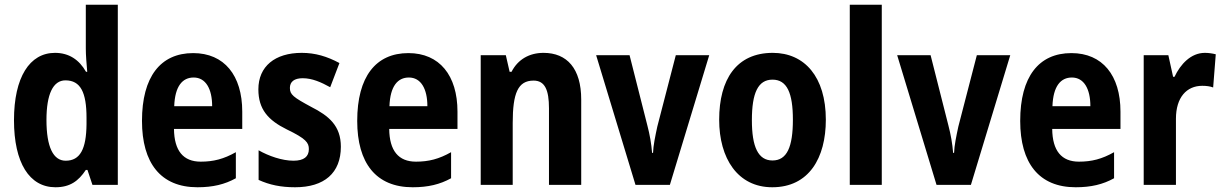

<svg xmlns="http://www.w3.org/2000/svg" viewBox="-20 -780 5161 810"><path d="M214 10C275 10 311 -16 342 -63H349L370 0H477V-760H342V-575C342 -547 345 -512 348 -477H343C314 -528 271 -557 212 -557C105 -557 39 -454 39 -273C39 -93 104 10 214 10ZM257 -102C205 -102 176 -159 176 -274C176 -383 204 -441 256 -441C320 -441 345 -390 345 -283V-256C344 -151 318 -102 257 -102Z M795 -556C657 -556 579 -456 579 -270C579 -92 658 10 813 10C878 10 928 -2 975 -28V-138C924 -109 880 -98 827 -98C753 -98 715 -144 714 -236H1002V-309C1002 -462 926 -556 795 -556ZM797 -453C848 -453 875 -405 875 -332H715C718 -417 750 -453 797 -453Z M1418 -161C1418 -249 1368 -291 1293 -329C1217 -370 1203 -381 1203 -409C1203 -435 1221 -450 1257 -450C1297 -450 1335 -433 1373 -412L1412 -514C1360 -542 1310 -557 1253 -557C1140 -557 1070 -500 1070 -403C1070 -319 1111 -273 1190 -234C1271 -195 1283 -178 1283 -151C1283 -119 1262 -102 1218 -102C1170 -102 1113 -122 1071 -146V-21C1117 0 1165 10 1225 10C1348 10 1418 -50 1418 -161Z M1703 -556C1565 -556 1487 -456 1487 -270C1487 -92 1566 10 1721 10C1786 10 1836 -2 1883 -28V-138C1832 -109 1788 -98 1735 -98C1661 -98 1623 -144 1622 -236H1910V-309C1910 -462 1834 -556 1703 -556ZM1705 -453C1756 -453 1783 -405 1783 -332H1623C1626 -417 1658 -453 1705 -453Z M2273 -557C2214 -557 2165 -530 2138 -477H2130L2114 -547H2008V0H2143V-261C2143 -387 2165 -440 2231 -440C2279 -440 2296 -400 2296 -323V0H2432V-360C2432 -491 2372 -557 2273 -557Z M2661 0H2806L2972 -547H2831L2753 -246C2744 -204 2736 -166 2735 -135H2731C2728 -174 2721 -213 2711 -251L2636 -547H2495Z M3464 -275C3464 -456 3374 -557 3240 -557C3087 -557 3014 -445 3014 -275C3014 -112 3092 10 3238 10C3393 10 3464 -114 3464 -275ZM3152 -273C3152 -388 3178 -444 3239 -444C3300 -444 3325 -388 3325 -275C3325 -160 3300 -103 3239 -103C3178 -103 3152 -161 3152 -273Z M3700 0V-760H3565V0Z M3931 0H4076L4242 -547H4101L4023 -246C4014 -204 4006 -166 4005 -135H4001C3998 -174 3991 -213 3981 -251L3906 -547H3765Z M4500 -556C4362 -556 4284 -456 4284 -270C4284 -92 4363 10 4518 10C4583 10 4633 -2 4680 -28V-138C4629 -109 4585 -98 4532 -98C4458 -98 4420 -144 4419 -236H4707V-309C4707 -462 4631 -556 4500 -556ZM4502 -453C4553 -453 4580 -405 4580 -332H4420C4423 -417 4455 -453 4502 -453Z M5063 -557C5004 -557 4960 -509 4935 -456H4929L4909 -547H4805V0H4941V-279C4941 -369 4986 -418 5052 -418C5069 -418 5085 -416 5098 -411L5109 -551C5093 -555 5077 -557 5063 -557Z"/></svg>

Font: Noto Sans Ethiopic Condensed
Style: Bold
Weight: 700
Width: 3
Designer: Monotype Design Team
Foundry: Monotype Imaging Inc.
Version: Version 2.102